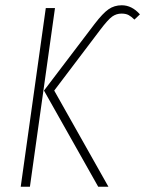

<svg xmlns="http://www.w3.org/2000/svg" viewBox="-20 -713 554 733"><path d="M355 0 147.9 -367.2 340.8 -621.1Q372.6 -662.6 394.5 -677.7Q416.5 -692.9 444.8 -692.9Q483.4 -692.9 514.2 -658.2L493.2 -638.2Q481.4 -649.9 470.9 -655.5Q460.4 -661.1 443.8 -661.1Q424.3 -661.1 408.2 -649.7Q392.1 -638.2 361.8 -598.1L187 -367.2L394 0ZM59.1 0 154.8 -682.1H189.9L94.2 0Z"/></svg>

Font: Fira Sans Compressed UltraLight
Style: Italic
Weight: 200
Width: 3
Italic angle: -8°
Designer: Carrois Corporate & Edenspiekermann AG
Foundry: Carrois Corporate GbR & Edenspiekermann AG
Version: Version 4.203;PS 004.203;hotconv 1.0.88;makeotf.lib2.5.64775